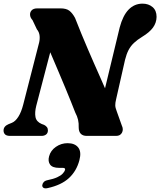

<svg xmlns="http://www.w3.org/2000/svg" viewBox="-26 -746 880 1054"><path d="M173 -165 274.5 -553.5 211.5 -548.5Q233 -498.5 254.2 -448.8Q275.5 -399 295.5 -351.8Q315.5 -304.5 333 -262.5Q350.5 -220.5 364.2 -186.2Q378 -152 387 -128.5Q398 -108 402.5 -88.5Q407 -69 406 -47Q406 -24 417.2 -12Q428.5 0 450 0H611.5Q634.5 0 643.8 -18Q653 -36 642.5 -57.5L614.5 -136Q607 -154.5 606.8 -168Q606.5 -181.5 611.5 -201.5L660.5 -418Q668.5 -450 680 -471.8Q691.5 -493.5 709.5 -510.5Q727.5 -527.5 754.5 -544Q795 -568.5 814 -594.8Q833 -621 833.5 -653.5Q833.5 -688.5 811.5 -707.2Q789.5 -726 756.5 -726Q712 -726 680.2 -693.5Q648.5 -661 631 -595L522 -143L589 -173.5Q573 -210 556.8 -247Q540.5 -284 524 -321.8Q507.5 -359.5 490.2 -398.2Q473 -437 455.8 -477.5Q438.5 -518 421 -560.2Q403.5 -602.5 386 -647.5Q372 -673.5 355.2 -686.8Q338.5 -700 306 -700H179Q158 -700 148 -689.5Q138 -679 139 -664Q140 -649 152.5 -635.5L176.5 -585Q189.5 -570 191.5 -548.5Q193.5 -527 186.5 -503.5L101.5 -172Q91 -130.5 74.5 -104.8Q58 -79 38.5 -71.5L20 -64Q-6.5 -52.5 -6.5 -29.5Q-6.5 -16.5 1.8 -8.2Q10 0 30 0H202Q217.5 0 227.2 -7.8Q237 -15.5 237 -30.5Q237 -41.5 231 -48.8Q225 -56 216 -60.5L202.5 -65.5Q173.5 -78 168.8 -103.5Q164 -129 173 -165ZM298.5 175.5Q262 175.5 249 157.5Q236 139.5 243.5 112Q252 80 281 60Q310 40 345 40Q385 40 403.5 63.8Q422 87.5 410 133Q394.5 192.5 352.8 231.2Q311 270 236 286.5Q220.5 290 213 285.2Q205.5 280.5 206 271Q207 261.5 213.8 253.8Q220.5 246 235 243Q267.5 236.5 287.8 227.2Q308 218 318.2 207Q328.5 196 331 187Q334 175.5 319 175.5Z"/></svg>

Font: Fraunces ExtraBold
Style: Italic
Weight: 800
Italic angle: -16°
Version: Version 1.000;[b76b70a41]